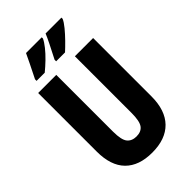

<svg xmlns="http://www.w3.org/2000/svg" viewBox="-276 -1026 1131 1131"><g transform="rotate(-45 289.5 -460.5)"><path d="M519 -228Q519 -112 459.5 -51Q400 10 288 10Q178 10 119.5 -49.5Q61 -109 61 -226V-714H212V-241Q212 -172 232 -147.5Q252 -123 290 -123Q330 -123 348.5 -148.5Q367 -174 367 -242V-714H519ZM472 -921Q464 -902 441 -874Q418 -846 391 -818.5Q364 -791 342 -771H268V-784Q294 -834 313 -872.5Q332 -911 340 -931H472ZM308 -921Q299 -901 277.5 -874Q256 -847 228 -820Q200 -793 173 -771H105V-784Q131 -835 149.5 -873.5Q168 -912 177 -931H308Z"/></g></svg>

Font: Noto Sans Gurmukhi ExtraCondensed ExtraBold
Style: Regular
Weight: 800
Width: 2
Designer: Jelle Bosma - Monotype Design Team
Foundry: Monotype Imaging Inc.
Version: Version 2.004; ttfautohint (v1.8.4.7-5d5b)